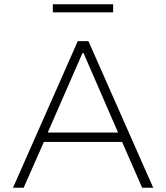

<svg xmlns="http://www.w3.org/2000/svg" viewBox="-20 -881 780 901"><path d="M41 0 345 -688H395L699 0H647L553 -215H186L91 0ZM204 -259H534L372 -632H367ZM228 -823V-861H511V-823Z"/></svg>

Font: Saira SemiExpanded ExtraLight
Style: Regular
Weight: 250
Width: 6
Designer: Hector Gatti with collaboration of the Omnibus-Type team
Foundry: Omnibus-Type
Version: Version 1.101